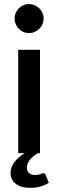

<svg xmlns="http://www.w3.org/2000/svg" viewBox="-20 -756 288 948"><path d="M122.5 -592.5Q108 -592.5 95.2 -598.2Q82.5 -604 73 -613.8Q63.5 -623.5 57.8 -636.5Q52 -649.5 52 -664Q52 -679 57.8 -692Q63.5 -705 73 -714.8Q82.5 -724.5 95.2 -730.2Q108 -736 122.5 -736Q137.5 -736 150.8 -730.2Q164 -724.5 174 -714.8Q184 -705 189.8 -692Q195.5 -679 195.5 -664Q195.5 -649.5 189.8 -636.5Q184 -623.5 174 -613.8Q164 -604 150.8 -598.2Q137.5 -592.5 122.5 -592.5ZM221 146Q205 157.5 181.2 164.5Q157.5 171.5 130.5 171.5Q83.5 171.5 57.8 151.5Q32 131.5 32 98.5Q32 70.5 50.8 45.2Q69.5 20 102 0H70V-510H177.5V0H168Q158 5.5 148.2 13Q138.5 20.5 130.5 29.5Q122.5 38.5 117.5 49.2Q112.5 60 112.5 72Q112.5 88.5 123.2 98.2Q134 108 153 108Q163.5 108 170 106.5Q176.5 105 181 103.5Q185.5 102 188.5 100.5Q191.5 99 194 99Q202 99 204.5 106Z"/></svg>

Font: LatoLatin Semibold
Style: Regular
Weight: 600
Designer: Lukasz Dziedzic with Adam Twardoch and Botio Nikoltchev
Foundry: tyPoland Lukasz Dziedzic
Version: Version 2.015; 2015-08-06; http://www.latofonts.com/